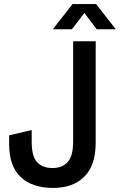

<svg xmlns="http://www.w3.org/2000/svg" viewBox="-20 -908 590 945"><path d="M242 17Q139 17 82 -36.5Q25 -90 25 -199V-242L136 -268V-209Q136 -139 162.5 -110Q189 -81 239 -81Q287 -81 313.5 -111Q340 -141 340 -211V-705H451V-206Q451 -94 395 -38.5Q339 17 242 17ZM240 -764 337 -888H453L550 -764H456L372 -875H419L334 -764Z"/></svg>

Font: TikTok Sans 24pt Medium
Style: Regular
Weight: 500
Version: Version 4.000